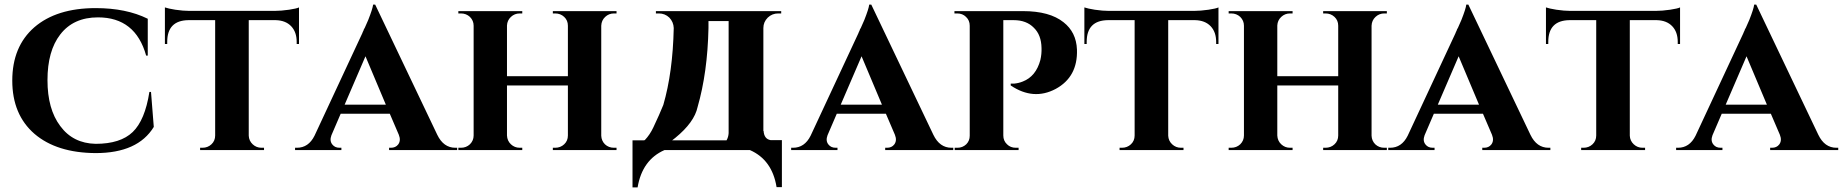

<svg xmlns="http://www.w3.org/2000/svg" viewBox="-20 -648 7957 829"><path d="M632 -251 644 -100Q575 13 393 13Q225 12 129 -70Q33 -153 33 -300Q33 -447 128 -530Q224 -613 393 -613Q525 -613 618 -567V-408H611Q565 -573 403 -573Q297 -573 240 -499Q185 -428 185 -302Q185 -177 240 -104Q295 -29 393 -27Q500 -27 553 -78Q606 -129 625 -251Z M1271 -458H1261V-467Q1261 -510 1237 -535Q1213 -560 1170 -561H1054V-62Q1055 -40 1071 -25Q1087 -10 1109 -10H1120V0H844V-10H854Q877 -10 893 -25Q909 -40 909 -63V-561H794Q702 -560 702 -467V-458H692V-616Q706 -611 737 -606Q771 -601 797 -601H1166Q1193 -601 1228 -606Q1261 -611 1271 -616Z M1868 -66Q1895 -10 1946 -10H1954V0H1660V-10H1668Q1688 -10 1699 -24Q1712 -41 1702 -66L1663 -157H1451L1411 -64Q1402 -40 1415 -24Q1426 -10 1446 -10H1454V0H1254V-10H1262Q1312 -10 1338 -62L1545 -506Q1545 -508 1549 -515L1551 -521L1555 -528Q1563 -547 1570 -562Q1589 -610 1591 -628H1600ZM1646 -196 1558 -405 1468 -196Z M2631 -590Q2609 -590 2593 -575Q2577 -560 2576 -537V-62Q2577 -40 2592 -25Q2608 -10 2631 -10H2642V0H2367V-10H2377Q2400 -10 2416 -25Q2432 -40 2432 -63V-279H2169V-63Q2170 -40 2186 -25Q2202 -10 2224 -10H2235V0H1959V-10H1970Q1993 -10 2009 -25Q2025 -41 2025 -63V-537Q2025 -559 2009 -575Q1993 -590 1970 -590H1959V-600H2235V-590H2224Q2202 -590 2186 -575Q2170 -560 2169 -538V-319H2432V-537Q2432 -560 2416 -575Q2400 -590 2377 -590H2367V-600H2642V-590Z M3117 -42Q3125 -56 3126 -73V-557H3039V-527Q3035 -335 2992 -186Q2978 -120 2896 -53Q2889 -47 2882 -42ZM2764 -43Q2786 -66 2801 -98Q2828 -155 2844 -195Q2885 -336 2889 -527Q2888 -553 2870 -572Q2851 -590 2825 -590H2812V-600H3353V-590H3340Q3314 -590 3295 -572Q3276 -553 3276 -527V-82L3277 -83Q3279 -48 3307 -43H3356V160H3333Q3314 42 3218 0H2849Q2753 42 2733 161H2711V-42H2759Q2762 -42 2764 -43Z M4010 -66Q4037 -10 4088 -10H4096V0H3802V-10H3810Q3830 -10 3841 -24Q3854 -41 3844 -66L3805 -157H3593L3553 -64Q3544 -40 3557 -24Q3568 -10 3588 -10H3596V0H3396V-10H3404Q3454 -10 3480 -62L3687 -506Q3687 -508 3691 -515L3693 -521L3697 -528Q3705 -547 3712 -562Q3731 -610 3733 -628H3742ZM3788 -196 3700 -405 3610 -196Z M4397 -600Q4512 -600 4572 -552Q4627 -509 4630 -434Q4634 -316 4538 -264Q4442 -213 4344 -279V-287H4359Q4379 -289 4396 -296Q4453 -318 4472 -389Q4478 -415 4477 -441Q4476 -497 4444 -528Q4412 -561 4357 -561H4312V-63Q4312 -40 4328 -25Q4343 -10 4366 -10H4378V0H4102V-10H4114Q4136 -10 4152 -25Q4167 -40 4167 -62V-537Q4167 -560 4151 -575Q4136 -590 4113 -590H4101V-600Z M5241 -458H5231V-467Q5231 -510 5207 -535Q5183 -560 5140 -561H5024V-62Q5025 -40 5041 -25Q5057 -10 5079 -10H5090V0H4814V-10H4824Q4847 -10 4863 -25Q4879 -40 4879 -63V-561H4764Q4672 -560 4672 -467V-458H4662V-616Q4676 -611 4707 -606Q4741 -601 4767 -601H5136Q5163 -601 5198 -606Q5231 -611 5241 -616Z M5957 -590Q5935 -590 5919 -575Q5903 -560 5902 -537V-62Q5903 -40 5918 -25Q5934 -10 5957 -10H5968V0H5693V-10H5703Q5726 -10 5742 -25Q5758 -40 5758 -63V-279H5495V-63Q5496 -40 5512 -25Q5528 -10 5550 -10H5561V0H5285V-10H5296Q5319 -10 5335 -25Q5351 -41 5351 -63V-537Q5351 -559 5335 -575Q5319 -590 5296 -590H5285V-600H5561V-590H5550Q5528 -590 5512 -575Q5496 -560 5495 -538V-319H5758V-537Q5758 -560 5742 -575Q5726 -590 5703 -590H5693V-600H5968V-590Z M6588 -66Q6615 -10 6666 -10H6674V0H6380V-10H6388Q6408 -10 6419 -24Q6432 -41 6422 -66L6383 -157H6171L6131 -64Q6122 -40 6135 -24Q6146 -10 6166 -10H6174V0H5974V-10H5982Q6032 -10 6058 -62L6265 -506Q6265 -508 6269 -515L6271 -521L6275 -528Q6283 -547 6290 -562Q6309 -610 6311 -628H6320ZM6366 -196 6278 -405 6188 -196Z M7234 -458H7224V-467Q7224 -510 7200 -535Q7176 -560 7133 -561H7017V-62Q7018 -40 7034 -25Q7050 -10 7072 -10H7083V0H6807V-10H6817Q6840 -10 6856 -25Q6872 -40 6872 -63V-561H6757Q6665 -560 6665 -467V-458H6655V-616Q6669 -611 6700 -606Q6734 -601 6760 -601H7129Q7156 -601 7191 -606Q7224 -611 7234 -616Z M7831 -66Q7858 -10 7909 -10H7917V0H7623V-10H7631Q7651 -10 7662 -24Q7675 -41 7665 -66L7626 -157H7414L7374 -64Q7365 -40 7378 -24Q7389 -10 7409 -10H7417V0H7217V-10H7225Q7275 -10 7301 -62L7508 -506Q7508 -508 7512 -515L7514 -521L7518 -528Q7526 -547 7533 -562Q7552 -610 7554 -628H7563ZM7609 -196 7521 -405 7431 -196Z"/></svg>

Font: Cinzel Bold(RUS BY LYAJKA)
Style: Regular
Weight: 700
Designer: Natanael Gama
Version: Version 1.001;PS 001.001;hotconv 1.0.56;makeotf.lib2.0.21325